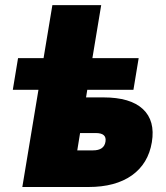

<svg xmlns="http://www.w3.org/2000/svg" viewBox="-20 -748 663 768"><path d="M31.2 -388.7 52.2 -515.6H154.3L189.5 -727.5H384.8L349.6 -515.6H534.7L513.7 -388.7H329.1L324.2 -358.4H393.6Q501.5 -358.4 551.5 -311.8Q601.6 -265.1 587.4 -179.2Q573.2 -93.3 507.6 -46.6Q441.9 0 334 0H69.3L133.8 -388.7ZM300.3 -215.8 289.1 -146.5H352.1Q396.5 -146.5 401.9 -181.2Q407.7 -215.8 363.3 -215.8Z"/></svg>

Font: Inter Display Black
Style: Italic
Weight: 900
Italic angle: -9.39999°
Designer: Rasmus Andersson
Foundry: rsms
Version: Version 4.000;git-a52131595